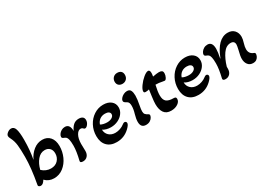

<svg xmlns="http://www.w3.org/2000/svg" viewBox="-13 -1361 2827 2055"><g transform="rotate(-30 1400.5 -333.5)"><path d="M130 -33Q105 11 76 11Q64 11 54.5 4.5Q45 -2 47 -13Q83 -206 83 -342Q83 -431 77 -487Q71 -543 47 -589Q35 -611 35 -625Q35 -644 57.5 -662Q80 -680 104 -680Q139 -680 152.5 -638Q166 -596 166 -506Q166 -378 145 -269Q174 -331 223 -370Q272 -409 331 -409Q392 -409 426.5 -368.5Q461 -328 461 -259Q461 -190 433 -127.5Q405 -65 354.5 -26Q304 13 240 13Q174 13 130 -33ZM382 -214Q382 -254 359.5 -277Q337 -300 300 -300Q247 -300 209 -254Q171 -208 154 -140Q177 -118 205 -106.5Q233 -95 263 -95Q318 -95 350 -129.5Q382 -164 382 -214Z M566 -13Q592 -119 592 -186Q592 -236 586 -261.5Q580 -287 570 -296Q560 -305 541 -312Q523 -319 523 -334Q523 -348 534.5 -365.5Q546 -383 566.5 -395Q587 -407 611 -407Q672 -407 672 -322Q691 -364 717.5 -386.5Q744 -409 783 -409Q812 -409 829 -396.5Q846 -384 846 -358Q846 -331 828.5 -307.5Q811 -284 793 -284Q784 -284 779 -290Q766 -306 747 -306Q717 -306 695 -267Q673 -228 672 -163L674 -74Q674 -36 653 -12.5Q632 11 598 11Q560 11 566 -13Z M854 -152Q854 -221 885 -280Q916 -339 969 -373.5Q1022 -408 1084 -408Q1144 -408 1180 -378.5Q1216 -349 1216 -300Q1216 -261 1192 -228Q1168 -195 1127.5 -175.5Q1087 -156 1039 -156Q1011 -156 985 -163Q959 -170 941 -183Q942 -137 972.5 -109Q1003 -81 1051 -81Q1080 -81 1110.5 -91.5Q1141 -102 1163 -120Q1177 -132 1189 -132Q1199 -132 1205.5 -125.5Q1212 -119 1212 -109Q1212 -87 1174 -51Q1107 13 1015 13Q939 13 896.5 -30.5Q854 -74 854 -152ZM1114 -275Q1114 -294 1098 -304.5Q1082 -315 1054 -315Q1016 -315 989 -295.5Q962 -276 950 -241Q964 -232 986 -227Q1008 -222 1030 -222Q1066 -222 1090 -237Q1114 -252 1114 -275Z M1315 -559Q1316 -589 1335.5 -608.5Q1355 -628 1385 -628Q1415 -628 1431.5 -612.5Q1448 -597 1448 -568Q1448 -537 1428.5 -517Q1409 -497 1377 -497Q1348 -498 1331.5 -514Q1315 -530 1315 -559ZM1314 -63Q1314 -99 1329 -151Q1345 -203 1345 -245Q1345 -266 1339.5 -281Q1334 -296 1318 -304Q1302 -312 1294 -319.5Q1286 -327 1286 -338Q1286 -352 1299.5 -368.5Q1313 -385 1334.5 -396Q1356 -407 1378 -407Q1411 -407 1422.5 -383Q1434 -359 1434 -320Q1434 -276 1419 -201Q1411 -161 1411 -136Q1411 -112 1422 -99.5Q1433 -87 1457 -75Q1466 -70 1466 -60Q1466 -49 1457 -32.5Q1448 -16 1428 -3Q1408 10 1378 10Q1314 10 1314 -63Z M1573 -132Q1573 -163 1581 -221L1592 -304Q1571 -298 1550 -298Q1539 -298 1533.5 -302Q1528 -306 1528 -316Q1528 -340 1556.5 -380Q1585 -420 1622 -450.5Q1659 -481 1682 -481Q1704 -481 1704 -443Q1704 -426 1699 -401Q1749 -411 1775 -411Q1799 -411 1811 -402.5Q1823 -394 1823 -372Q1823 -348 1811 -324Q1799 -300 1786 -300Q1776 -300 1759 -304Q1719 -313 1678 -313Q1660 -237 1660 -191Q1660 -135 1687.5 -113Q1715 -91 1773 -91Q1790 -91 1797 -85.5Q1804 -80 1804 -66Q1804 -33 1770 -10Q1736 13 1687 13Q1628 13 1600.5 -25.5Q1573 -64 1573 -132Z M1864 -152Q1864 -221 1895 -280Q1926 -339 1979 -373.5Q2032 -408 2094 -408Q2154 -408 2190 -378.5Q2226 -349 2226 -300Q2226 -261 2202 -228Q2178 -195 2137.5 -175.5Q2097 -156 2049 -156Q2021 -156 1995 -163Q1969 -170 1951 -183Q1952 -137 1982.5 -109Q2013 -81 2061 -81Q2090 -81 2120.5 -91.5Q2151 -102 2173 -120Q2187 -132 2199 -132Q2209 -132 2215.5 -125.5Q2222 -119 2222 -109Q2222 -87 2184 -51Q2117 13 2025 13Q1949 13 1906.5 -30.5Q1864 -74 1864 -152ZM2124 -275Q2124 -294 2108 -304.5Q2092 -315 2064 -315Q2026 -315 1999 -295.5Q1972 -276 1960 -241Q1974 -232 1996 -227Q2018 -222 2040 -222Q2076 -222 2100 -237Q2124 -252 2124 -275Z M2327 -13Q2353 -119 2353 -186Q2353 -236 2347 -261.5Q2341 -287 2331 -296Q2321 -305 2302 -312Q2284 -319 2284 -334Q2284 -348 2295.5 -365.5Q2307 -383 2327.5 -395Q2348 -407 2373 -407Q2433 -407 2433 -322Q2433 -281 2418 -210L2421 -209Q2497 -409 2624 -409Q2675 -409 2704 -377.5Q2733 -346 2733 -297Q2733 -268 2719 -224Q2707 -186 2707 -157Q2707 -99 2761 -80Q2775 -74 2775 -62Q2775 -50 2768 -33Q2761 -16 2744.5 -3Q2728 10 2700 10Q2661 10 2638.5 -18Q2616 -46 2616 -91Q2616 -125 2633 -189Q2644 -237 2644 -252Q2644 -298 2596 -298Q2540 -298 2500 -240.5Q2460 -183 2435 -98V-74Q2435 -36 2414 -12.5Q2393 11 2359 11Q2323 11 2327 -13Z"/></g></svg>

Font: AkayaTelivigala
Style: Regular
Weight: 400
Designer: Vaishnavi Murthy Yerkadithaya ( vaishnavimurthy@gmail.com ), Juan Luis Blanco Aristondo ( juan@blancoletters.com )
Version: Version 1.000